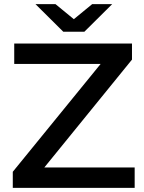

<svg xmlns="http://www.w3.org/2000/svg" viewBox="-20 -911 700 931"><path d="M195 -99 620 -622V-700H49V-601H468L42 -78V0H633V-99ZM524 -891H427L338 -818L249 -891H152L287 -757H389Z"/></svg>

Font: Montserrat-Alt1 SemBd
Style: Regular
Weight: 600
Designer: Differentunic
Foundry: Differentunic
Version: Version 7.222